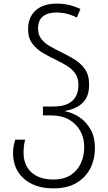

<svg xmlns="http://www.w3.org/2000/svg" viewBox="-20 -790 596 1060"><path d="M274 250Q206 250 156 225.5Q106 201 79 157.5Q52 114 52 54Q52 30 56.5 10.5Q61 -9 64 -19H119Q116 -9 113 10Q110 29 110 54Q110 98 129 131Q148 164 184.5 182.5Q221 201 274 201Q333 201 371 176Q409 151 427 110Q445 69 445 22Q445 -29 422.5 -68.5Q400 -108 359.5 -130.5Q319 -153 262 -153H217V-202H276Q321 -202 351.5 -215.5Q382 -229 397.5 -255.5Q413 -282 413 -320Q413 -358 396.5 -382.5Q380 -407 352.5 -424.5Q325 -442 294 -457Q256 -475 219.5 -496Q183 -517 159 -548.5Q135 -580 135 -629Q135 -676 155.5 -707.5Q176 -739 210.5 -754.5Q245 -770 290 -770Q331 -770 363.5 -762Q396 -754 424 -740L404 -693Q377 -707 349.5 -714Q322 -721 290 -721Q244 -721 217 -699.5Q190 -678 190 -632Q190 -598 208.5 -574.5Q227 -551 256 -534.5Q285 -518 318 -502Q355 -484 390.5 -462.5Q426 -441 449 -408Q472 -375 472 -322Q472 -256 436 -222Q400 -188 341 -178V-175Q380 -168 417.5 -143.5Q455 -119 479.5 -76.5Q504 -34 504 27Q504 90 478 140.5Q452 191 401 220.5Q350 250 274 250Z"/></svg>

Font: Noto Sans Georgian Light
Style: Regular
Weight: 300
Version: Version 2.002